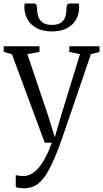

<svg xmlns="http://www.w3.org/2000/svg" viewBox="-22 -788 569 1060"><path d="M110 251.5Q95 251.5 83 249.5Q71 247.5 65 244.5V178Q71 181 83.8 182.5Q96.5 184 109 184Q131 184 152.5 171.5Q174 159 193.8 135.2Q213.5 111.5 231.2 77.2Q249 43 264 0H225L44 -488.5L-1.5 -501.5V-532.5H196V-501.5L129 -489L243 -151.5L280.5 -30.5L316 -152L419.5 -489L360.5 -501.5V-532.5H527.5V-501.5L479.5 -489Q450.5 -402 425.5 -329.2Q400.5 -256.5 380.5 -198Q360.5 -139.5 345.5 -95.8Q330.5 -52 320.5 -23.5Q310.5 5 306 17Q276 96.5 248.5 148.5Q221 200.5 188.5 226Q156 251.5 110 251.5ZM166.5 -768.5Q176.5 -768.5 179.8 -759Q183 -749.5 183 -737Q183 -714 190.2 -694.2Q197.5 -674.5 215.2 -662.5Q233 -650.5 265 -650.5Q296.5 -650.5 314 -662.5Q331.5 -674.5 338 -694.2Q344.5 -714 344.5 -737Q344.5 -749.5 348 -759Q351.5 -768.5 361.5 -768.5H413.5Q414 -763.5 414.5 -758.5Q415 -753.5 415 -748.5Q415 -711 398.2 -680.5Q381.5 -650 347.8 -632.2Q314 -614.5 264.5 -614.5Q215.5 -614.5 181.5 -632.2Q147.5 -650 130 -680.5Q112.5 -711 112.5 -748.5Q112.5 -753.5 113 -758.5Q113.5 -763.5 114 -768.5Z"/></svg>

Font: Merriweather 72pt Light
Style: Regular
Weight: 300
Version: Version 2.100